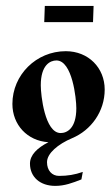

<svg xmlns="http://www.w3.org/2000/svg" viewBox="-20 -468 369 638"><path d="M289.1 -394.5 291 -448.2H128.9L127 -394.5ZM21.2 -122.6C21.2 -53.5 70.6 0.2 140.9 4.6C103.8 23.4 79.6 46.9 79.6 75.7C79.6 120.1 113.3 149.7 163.6 149.7C194.8 149.7 220.7 139.9 250.5 128.2L255.1 103.3C228.5 112.5 204.6 116.5 176.3 116.5C152.3 116.5 136.2 98.1 136.2 71C136.2 41.3 173.3 10.7 219.5 -8.8C283 -35.4 327.9 -97.7 327.9 -170.4C327.9 -242.7 273.9 -297.9 198.5 -297.9C100.6 -297.9 21.2 -219.2 21.2 -122.6ZM115.5 -184.6C115.5 -252 146.7 -267.1 167.5 -267.1C220.5 -267.1 233.6 -140.1 233.6 -108.4C233.6 -41 202.4 -25.9 181.6 -25.9C128.7 -25.9 115.5 -152.8 115.5 -184.6Z"/></svg>

Font: RisaltypS01
Style: Medium
Weight: 500
Italic angle: -9°
Designer: gluk
Foundry: gluk
Version: Version 0.24